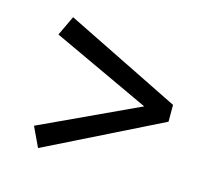

<svg xmlns="http://www.w3.org/2000/svg" viewBox="-63 -471 544 496"><g transform="rotate(15 209.5 -223.0)"><path d="M384 -201V-246L76 -398L51 -345L313 -223L51 -101L76 -48Z"/></g></svg>

Font: Yrsa
Style: Regular
Weight: 400
Designer: Anna Giedrys (Yrsa+Rasa design), David Brezina (Yrsa art-direction, Rasa art-direction, design)
Foundry: Rosetta Type Foundry
Version: Version 1.001;PS 1.1;hotconv 1.0.88;makeotf.lib2.5.647800